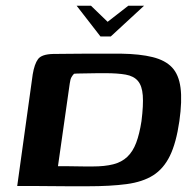

<svg xmlns="http://www.w3.org/2000/svg" viewBox="-20 -648 674 669"><path d="M247 -628H297L355 -572L427 -628H482L366 -521H330ZM285 1Q253 1 219 1Q185 1 152.5 0.5Q120 0 91 0Q62 0 40 0L94 -389Q100 -425 112.5 -442Q125 -459 165 -460Q188 -460 217 -460.5Q246 -461 278 -461Q310 -461 342 -461Q374 -461 402 -461Q468 -460 512 -449Q556 -438 579.5 -413Q603 -388 609 -342.5Q615 -297 605 -226Q594 -150 572 -105Q550 -60 513.5 -37Q477 -14 421 -6.5Q365 1 285 1ZM303 -68Q345 -68 374.5 -75.5Q404 -83 423.5 -101.5Q443 -120 454.5 -150.5Q466 -181 473 -226Q480 -282 477.5 -315.5Q475 -349 460.5 -366Q446 -383 418 -388Q390 -393 347 -393Q337 -393 322.5 -393Q308 -393 292 -392.5Q276 -392 261.5 -392Q247 -392 238 -391Q233 -386 229 -379Q225 -372 223 -357L182 -69Q191 -69 206.5 -69Q222 -69 240 -68.5Q258 -68 275 -68Q292 -68 303 -68Z"/></svg>

Font: Genos Thin SemiBold
Style: Italic
Weight: 600
Italic angle: -8°
Version: Version 1.010